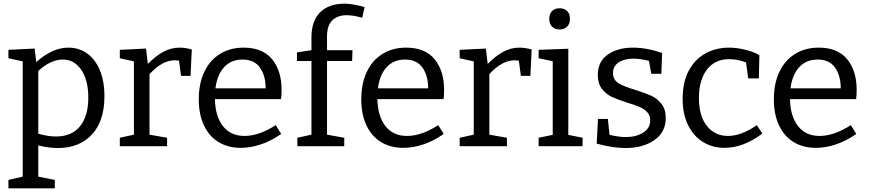

<svg xmlns="http://www.w3.org/2000/svg" viewBox="-20 -798 4744 1048"><path d="M550 -273Q550 -137 481.5 -63.5Q413 10 295 10Q248 10 189 -4V166L279 184V230H26V184L104 166V-463L26 -480V-526L169 -533L178 -459Q266 -538 353 -538Q410 -538 454.5 -507Q499 -476 524.5 -416Q550 -356 550 -273ZM462 -265Q462 -361 423.5 -417Q385 -473 323 -473Q257 -473 189 -411V-68Q242 -53 286 -53Q371 -53 416.5 -108.5Q462 -164 462 -265Z M1027 -528 1020 -384H968L957 -467Q941 -469 934 -469Q865 -469 796 -393V-63L892 -46V0H634V-46L711 -63V-463L634 -480V-526L777 -533L787 -449Q830 -493 872 -515.5Q914 -538 960 -538Q991 -538 1027 -528Z M1485 -115 1515 -67Q1461 -29 1404.5 -10Q1348 9 1294 9Q1226 9 1174.5 -21.5Q1123 -52 1094 -112Q1065 -172 1065 -256Q1065 -342 1095 -405.5Q1125 -469 1180.5 -503.5Q1236 -538 1310 -538Q1413 -538 1465 -475Q1517 -412 1517 -307Q1517 -277 1514 -257H1153Q1155 -163 1197 -109.5Q1239 -56 1314 -56Q1394 -56 1485 -115ZM1156 -316H1430Q1430 -385 1399 -429Q1368 -473 1304 -473Q1241 -473 1203 -431Q1165 -389 1156 -316Z M1765 -600V-524H1904L1902 -465H1765V-63L1859 -46V0H1603V-46L1680 -63V-465H1601V-512L1680 -524V-593Q1680 -685 1728 -731.5Q1776 -778 1860 -778Q1905 -778 1970 -759L1957 -701Q1909 -715 1872 -715Q1822 -715 1793.5 -686.5Q1765 -658 1765 -600Z M2372 -115 2402 -67Q2348 -29 2291.5 -10Q2235 9 2181 9Q2113 9 2061.5 -21.5Q2010 -52 1981 -112Q1952 -172 1952 -256Q1952 -342 1982 -405.5Q2012 -469 2067.5 -503.5Q2123 -538 2197 -538Q2300 -538 2352 -475Q2404 -412 2404 -307Q2404 -277 2401 -257H2040Q2042 -163 2084 -109.5Q2126 -56 2201 -56Q2281 -56 2372 -115ZM2043 -316H2317Q2317 -385 2286 -429Q2255 -473 2191 -473Q2128 -473 2090 -431Q2052 -389 2043 -316Z M2882 -528 2875 -384H2823L2812 -467Q2796 -469 2789 -469Q2720 -469 2651 -393V-63L2747 -46V0H2489V-46L2566 -63V-463L2489 -480V-526L2632 -533L2642 -449Q2685 -493 2727 -515.5Q2769 -538 2815 -538Q2846 -538 2882 -528Z M3082 -532V-62L3160 -46V0H2920V-46L2997 -62V-464L2920 -480V-526ZM2978 -695Q2978 -723 2993.5 -738Q3009 -753 3035 -753Q3060 -753 3075.5 -738Q3091 -723 3091 -695Q3091 -667 3075 -652Q3059 -637 3034 -637Q3009 -637 2993.5 -652.5Q2978 -668 2978 -695Z M3449 -307Q3503 -290 3535.5 -275Q3568 -260 3591 -230.5Q3614 -201 3614 -154Q3614 -77 3552 -33.5Q3490 10 3394 10Q3325 10 3237 -14L3244 -149H3298L3307 -62Q3357 -50 3397 -50Q3452 -50 3490.5 -74Q3529 -98 3529 -141Q3529 -168 3513 -185.5Q3497 -203 3473 -213.5Q3449 -224 3406 -237Q3352 -254 3320 -269Q3288 -284 3265.5 -313Q3243 -342 3243 -389Q3243 -462 3297.5 -500Q3352 -538 3434 -538Q3510 -538 3594 -509L3590 -395H3535L3522 -466Q3471 -478 3437 -478Q3388 -478 3357 -457.5Q3326 -437 3326 -400Q3326 -362 3356.5 -343.5Q3387 -325 3449 -307Z M4141 -69Q4038 9 3934 9Q3869 9 3817 -23Q3765 -55 3735.5 -115.5Q3706 -176 3706 -258Q3706 -351 3740.5 -414Q3775 -477 3832.5 -507.5Q3890 -538 3959 -538Q4000 -538 4046 -527Q4092 -516 4125 -497L4122 -370H4064L4052 -457Q4009 -475 3959 -475Q3882 -475 3838.5 -418Q3795 -361 3795 -263Q3795 -165 3838.5 -110.5Q3882 -56 3953 -56Q4027 -56 4111 -115Z M4624 -115 4654 -67Q4600 -29 4543.5 -10Q4487 9 4433 9Q4365 9 4313.5 -21.5Q4262 -52 4233 -112Q4204 -172 4204 -256Q4204 -342 4234 -405.5Q4264 -469 4319.5 -503.5Q4375 -538 4449 -538Q4552 -538 4604 -475Q4656 -412 4656 -307Q4656 -277 4653 -257H4292Q4294 -163 4336 -109.5Q4378 -56 4453 -56Q4533 -56 4624 -115ZM4295 -316H4569Q4569 -385 4538 -429Q4507 -473 4443 -473Q4380 -473 4342 -431Q4304 -389 4295 -316Z"/></svg>

Font: Bitter Pro
Style: Regular
Weight: 400
Designer: Sol Matas, and Bitter project Authors
Foundry: Sol Matas
Version: Version 1.010